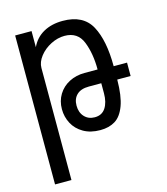

<svg xmlns="http://www.w3.org/2000/svg" viewBox="-114 -648 828 950"><g transform="rotate(-15 300.0 -173.0)"><path d="M50 -550H134V-467.5Q155 -512.5 196.8 -535.8Q238.5 -559 295.5 -559Q400.5 -559 441 -484Q481.5 -409 481.5 -277H550V-208.5H481.5Q481 -124.5 462.8 -75.8Q444.5 -27 413 -7.8Q381.5 11.5 337 11.5Q286.5 11.5 250.8 -9.2Q215 -30 197 -64Q179 -98 179 -137.5Q179 -179.5 199.2 -212.5Q219.5 -245.5 254.8 -263.8Q290 -282 333.5 -282H400.5Q400.5 -363.5 376.5 -424.2Q352.5 -485 285 -485Q249.5 -485 214.2 -467Q179 -449 156.5 -420Q134 -391 134 -361V213H50ZM400.5 -160V-211.5H336.5Q296 -211.5 274.8 -191.2Q253.5 -171 253.5 -136Q253.5 -100.5 273.8 -78.8Q294 -57 326.5 -57Q363.5 -57 382 -85.5Q400.5 -114 400.5 -160Z"/></g></svg>

Font: JuliaMono
Style: Regular
Weight: 400
Monospace: yes
Designer: cormullion
Foundry: corm
Version: Version 0.055; ttfautohint (v1.8.4)